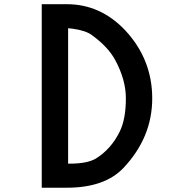

<svg xmlns="http://www.w3.org/2000/svg" viewBox="-20 -876 905 896"><path d="M297.9 -112.3V-744.1L318.4 -742.2Q380.9 -733.4 409.2 -711.9Q485.4 -656.2 517.6 -595.7Q567.4 -503.9 567.4 -417Q567.4 -319.3 538.1 -260.7Q498 -179.7 426.8 -135.7Q386.7 -112.3 304.7 -112.3ZM174.8 0H292Q467.8 0 555.7 -91.8Q690.4 -234.4 690.4 -417Q690.4 -599.6 563.5 -735.4Q448.2 -856.4 292 -856.4H174.8Z"/></svg>

Font: OCR-B
Style: Regular
Weight: 400
Version: 1.1